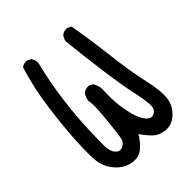

<svg xmlns="http://www.w3.org/2000/svg" viewBox="-199 -805 899 899"><g transform="rotate(-45 250.0 -355.5)"><path d="M362.3 -11.7Q327.1 -17.6 307.1 -37.1Q287.1 -56.6 264.6 -88.9Q252.9 -65.4 223.1 -36.6Q193.4 -7.8 148.4 -15.6Q103.5 -23.4 71.3 -62Q39.1 -100.6 35.6 -149.9Q32.2 -199.2 36.6 -278.8Q41 -358.4 55.7 -471.2Q70.3 -584 103.5 -691.4Q117.2 -703.1 138.7 -701.2L158.2 -691.4Q171.9 -673.8 168 -650.4Q142.6 -549.8 129.9 -447.3Q117.2 -344.7 114.7 -270Q112.3 -195.3 112.8 -160.6Q113.3 -126 129.9 -107.4Q146.5 -88.9 168 -99.6Q189.5 -110.4 193.4 -132.8Q197.3 -155.3 203.1 -209Q209 -262.7 211.4 -300.3Q213.9 -337.9 209 -364.3Q210.9 -383.8 222.7 -401.4Q238.3 -415 260.7 -413.1L280.3 -403.3Q295.9 -374 294.4 -355Q293 -335.9 293.5 -295.4Q293.9 -254.9 304.7 -202.1Q315.4 -149.4 335.9 -121.6Q356.4 -93.8 378.9 -104Q401.4 -114.3 401.4 -143.6Q401.4 -172.9 386.7 -240.2Q372.1 -307.6 357.4 -416Q342.8 -524.4 331.1 -634.8Q333 -652.3 344.7 -666Q358.4 -677.7 379.9 -675.8L399.4 -666Q418.9 -552.7 432.6 -437Q446.3 -321.3 464.4 -242.2Q482.4 -163.1 479 -118.2Q475.6 -73.2 441.4 -39.6Q407.2 -5.9 362.3 -11.7Z"/></g></svg>

Font: NaikaiFont
Style: Regular
Weight: 400
Version: Version 1.67